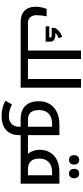

<svg xmlns="http://www.w3.org/2000/svg" viewBox="669 -1469 1040 2418"><g transform="rotate(90 1189.0 -260.0)"><path d="M312 -315V-361H453V-368Q453 -391 421 -391H331V-428Q345 -460 376.5 -486.5Q408 -513 443 -523L462 -478Q445 -474 426.5 -462.5Q408 -451 395 -437H423Q462 -437 483.5 -420Q505 -403 505 -371V-315Z M256 0Q165 0 115 -49Q65 -98 65 -186Q65 -260 92 -327H186Q171 -259 171 -198Q171 -150 197.5 -121Q224 -92 269 -92H616V-760H723V-92H855Q860 -92 860 -88V-5Q860 0 855 0Z M845 0Q840 0 840 -5V-88Q840 -92 845 -92H975V-760H1084V0Z M1778 -92Q1783 -92 1783 -88V-5Q1783 0 1778 0H1597Q1592 0 1592 -5V-88Q1592 -92 1597 -92ZM1440 240Q1328 240 1249 190L1295 109Q1330 127 1365 137.5Q1400 148 1440 148Q1505 148 1540.5 113.5Q1576 79 1576 21V0H1478Q1371 0 1313 -59Q1255 -118 1255 -230Q1255 -310 1291.5 -368Q1328 -426 1393 -457Q1458 -488 1544 -488H1682V17Q1682 123 1619 181.5Q1556 240 1440 240ZM1576 -92V-396H1536Q1456 -396 1411 -353Q1366 -310 1366 -232Q1366 -160 1396.5 -126Q1427 -92 1490 -92Z M1994 -609Q1968 -609 1951 -625Q1934 -641 1934 -673Q1934 -706 1951 -721.5Q1968 -737 1994 -737Q2022 -737 2037.5 -720.5Q2053 -704 2053 -673Q2053 -643 2037.5 -626Q2022 -609 1994 -609ZM2166 -609Q2138 -609 2122 -626Q2106 -643 2106 -673Q2106 -704 2122 -720.5Q2138 -737 2166 -737Q2194 -737 2209.5 -720Q2225 -703 2225 -673Q2225 -644 2209.5 -626.5Q2194 -609 2166 -609Z M1768 0Q1763 0 1763 -5V-88Q1763 -92 1768 -92H1917Q1893 -121 1879.5 -159.5Q1866 -198 1866 -237Q1866 -314 1900 -370.5Q1934 -427 1996.5 -457.5Q2059 -488 2146 -488H2293V0ZM2115 -92H2187V-396H2149Q2067 -396 2022 -354Q1977 -312 1977 -235Q1977 -92 2115 -92Z"/></g></svg>

Font: Noto Kufi Arabic Medium
Style: Regular
Weight: 500
Designer: Monotype Design Team, David Williams, Khaled Hosny
Foundry: Google LLC
Version: Version 2.109; ttfautohint (v1.8.4.7-5d5b)